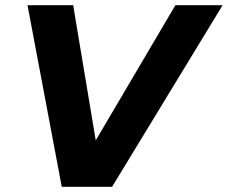

<svg xmlns="http://www.w3.org/2000/svg" viewBox="-20 -720 878 740"><path d="M218 0 86 -700H262L349 -179L656 -700H838L412 0Z"/></svg>

Font: Red Hat Display Black
Style: Italic
Weight: 900
Italic angle: -12°
Designer: Pentagram, MCKL
Foundry: Pentagram, MCKL
Version: Version 1.023; ttfautohint (v1.8.3)